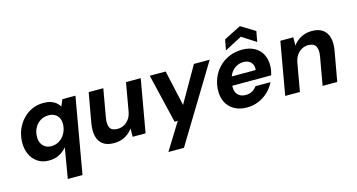

<svg xmlns="http://www.w3.org/2000/svg" viewBox="-94 -1135 3281 1764"><g transform="rotate(-15 1546.0 -253.5)"><path d="M366 220 415 -68Q387 -34 344.5 -11Q302 12 244 12Q182 12 137 -18.5Q92 -49 69 -100.5Q46 -152 48 -217Q50 -280 72.5 -334Q95 -388 133.5 -428.5Q172 -469 222 -491Q272 -513 329 -513Q370 -513 399.5 -503Q429 -493 449 -476Q469 -459 481 -438L508 -501H632L506 220ZM300 -110Q342 -110 376.5 -132Q411 -154 431.5 -191.5Q452 -229 454 -275Q455 -310 442.5 -336Q430 -362 405 -376.5Q380 -391 345 -391Q303 -391 269 -370.5Q235 -350 214.5 -313.5Q194 -277 193 -232Q191 -197 203.5 -169.5Q216 -142 240.5 -126Q265 -110 300 -110Z M864 12Q798 12 759.5 -16Q721 -44 708.5 -95Q696 -146 707 -215L758 -501H897L849 -228Q840 -169 857 -137.5Q874 -106 929 -106Q962 -106 990 -121Q1018 -136 1038.5 -164.5Q1059 -193 1066 -234L1113 -501H1253L1165 0H1042L1043 -79Q1014 -38 968 -13Q922 12 864 12Z M1323 220 1480 -34H1450L1339 -501H1490L1565 -163L1759 -501H1909L1471 220Z M2128 12Q2060 12 2010 -15.5Q1960 -43 1934 -93Q1908 -143 1910 -210Q1912 -272 1935 -327Q1958 -382 1999.5 -424Q2041 -466 2097 -489.5Q2153 -513 2220 -513Q2288 -513 2336.5 -486Q2385 -459 2409.5 -411.5Q2434 -364 2432 -303Q2432 -280 2427.5 -257.5Q2423 -235 2418 -216H2009L2024 -300H2293Q2296 -333 2285 -355Q2274 -377 2252.5 -388.5Q2231 -400 2202 -400Q2168 -400 2137.5 -384.5Q2107 -369 2085 -338.5Q2063 -308 2055 -260L2050 -231Q2043 -193 2052.5 -164Q2062 -135 2086 -118.5Q2110 -102 2147 -102Q2183 -102 2209 -117.5Q2235 -133 2252 -157H2395Q2372 -109 2332 -70.5Q2292 -32 2240 -10Q2188 12 2128 12ZM2076 -545 2094 -645 2257 -727 2391 -645 2373 -545 2240 -631Z M2493 0 2581 -501H2704L2703 -423Q2733 -464 2779 -488.5Q2825 -513 2883 -513Q2948 -513 2986 -485Q3024 -457 3037.5 -406.5Q3051 -356 3039 -286L2988 0H2849L2897 -273Q2906 -331 2888 -363.5Q2870 -396 2816 -396Q2784 -396 2755.5 -380.5Q2727 -365 2707.5 -336.5Q2688 -308 2680 -267L2633 0Z"/></g></svg>

Font: DM Sans 17pt ExtraBold
Style: Italic
Weight: 800
Italic angle: -10°
Version: Version 4.004;gftools[0.9.30]